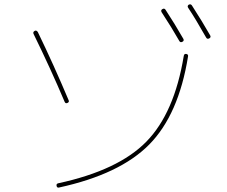

<svg xmlns="http://www.w3.org/2000/svg" viewBox="-20 -842 1040 880"><path d="M247.1 -2Q522.5 -61.5 650.9 -192.9Q779.3 -324.2 822.3 -585.9Q824.2 -596.7 834 -594.7Q843.8 -592.8 841.8 -583Q798.8 -316.4 664.1 -179.7Q529.3 -43 250 17.6Q241.2 19.5 239.3 9.8Q237.3 0 247.1 -2ZM801.8 -654.3Q768.6 -712.9 720.7 -786.1Q715.8 -794.9 723.6 -799.8Q732.4 -805.7 738.3 -797.9Q781.2 -732.4 820.3 -664.1Q825.2 -655.3 815.9 -650.4Q806.6 -645.5 801.8 -654.3ZM924.8 -669.9Q875 -757.8 842.8 -805.7Q836.9 -814.5 844.7 -820.3Q853.5 -825.2 859.4 -817.4Q907.2 -743.2 943.4 -679.7Q948.2 -670.9 939 -666Q929.7 -661.1 924.8 -669.9ZM276.4 -375Q211.9 -527.3 133.8 -686.5Q129.9 -695.3 138.7 -700.2Q146.5 -705.1 153.3 -695.3Q227.5 -542 294.9 -381.8Q297.9 -374 289.1 -370.1Q280.3 -366.2 276.4 -375Z"/></svg>

Font: Rounded Mgen+ 1mn thin
Style: Regular
Weight: 100
Designer: [Source Han Sans]
Ryoko NISHIZUKA  (kana & ideographs); Paul D. Hunt (Latin, Greek & Cyrillic); Wenlong ZHANG  (bopomofo
Version: Version 1.059.20150602